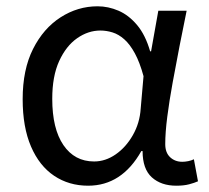

<svg xmlns="http://www.w3.org/2000/svg" viewBox="-20 -577 665 610"><path d="M260 13Q199 13 152 -18.5Q105 -50 78.5 -111.5Q52 -173 52 -262Q52 -356 85 -421.5Q118 -487 172.5 -522Q227 -557 290 -557Q324 -557 356.5 -543Q389 -529 415.5 -497.5Q442 -466 457 -414H460L483 -543H573Q562 -490 550.5 -431Q539 -372 528.5 -314.5Q518 -257 511.5 -206.5Q505 -156 505 -119Q505 -92 520.5 -77.5Q536 -63 559 -63Q568 -63 578 -65Q588 -67 596 -71L609 -1Q598 4 581 8.5Q564 13 540 13Q492 13 462.5 -13.5Q433 -40 433 -97H429Q367 13 260 13ZM279 -64Q315 -64 347.5 -86.5Q380 -109 402 -147.5Q424 -186 427 -232L436 -335Q424 -379 408.5 -407.5Q393 -436 375 -452Q357 -468 337.5 -474Q318 -480 299 -480Q260 -480 225 -455.5Q190 -431 168 -383Q146 -335 146 -263Q146 -168 181.5 -116Q217 -64 279 -64Z"/></svg>

Font: uoriya15
Style: Book
Weight: 400
Designer: Jelle Bosma - Monotype Design Team
Foundry: Monotype Imaging Inc.
Version: Version 2.003